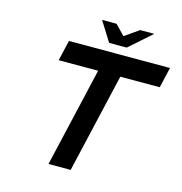

<svg xmlns="http://www.w3.org/2000/svg" viewBox="-127 -1015 1068 1129"><g transform="rotate(15 407.0 -450.0)"><path d="M170 -605 199 -730H814L785 -605H545L405 0H270L410 -605ZM537 -780H430L355 -900H443L501 -840L587 -900H673Z"/></g></svg>

Font: Miedinger
Style: Bold-Italic
Weight: 700
Italic angle: -13°
Version: Version 001.000